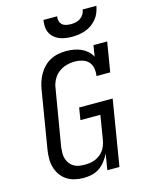

<svg xmlns="http://www.w3.org/2000/svg" viewBox="-139 -1041 878 1134"><g transform="rotate(-15 300.0 -473.5)"><path d="M229 8Q201 8 174 1.5Q147 -5 125.5 -19.5Q104 -34 89 -56Q74 -78 67 -104Q60 -130 60.5 -158.5Q61 -187 66 -215L123 -560Q127 -584 134.5 -607Q142 -630 154.5 -652Q167 -674 185.5 -692.5Q204 -711 226.5 -722.5Q249 -734 273.5 -738.5Q298 -743 321 -743Q345 -743 368 -739Q391 -735 411.5 -726Q432 -717 449 -702Q466 -687 476 -667L487 -735H571L541 -554H457Q461 -577 457 -600.5Q453 -624 438.5 -640Q424 -656 401.5 -663Q379 -670 356 -670Q339 -670 321.5 -667Q304 -664 287.5 -657.5Q271 -651 256 -639.5Q241 -628 230.5 -613Q220 -598 213.5 -581.5Q207 -565 205 -548L147 -203Q145 -185 144.5 -167Q144 -149 149 -133Q154 -117 163.5 -103.5Q173 -90 187.5 -81Q202 -72 219 -69Q236 -66 254 -66Q270 -66 286 -68Q302 -70 317 -76Q332 -82 346 -92Q360 -102 370 -115.5Q380 -129 386 -144.5Q392 -160 395 -175L420 -327H298L310 -401H515L449 0H375L391 -98Q380 -75 363.5 -53.5Q347 -32 325.5 -17.5Q304 -3 279 2.5Q254 8 229 8ZM379 -815Q359 -815 339 -818Q319 -821 301.5 -828Q284 -835 269.5 -848Q255 -861 247 -878Q239 -895 238 -915Q237 -935 240 -955H324Q321 -941 324.5 -927Q328 -913 338 -904Q348 -895 362 -892Q376 -889 391 -889Q406 -889 421 -892Q436 -895 449 -904Q462 -913 470 -926.5Q478 -940 480 -955H564Q560 -934 552.5 -914.5Q545 -895 531 -878Q517 -861 499 -848Q481 -835 460.5 -828Q440 -821 419.5 -818Q399 -815 379 -815Z"/></g></svg>

Font: Iosevka Curly Slab ExObl
Style: Regular
Weight: 400
Width: 7
Italic angle: -9°
Monospace: yes
Designer: Belleve Invis
Foundry: Belleve Invis
Version: Version 11.1.0; ttfautohint (v1.8.3)